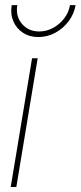

<svg xmlns="http://www.w3.org/2000/svg" viewBox="-20 -749 323 769"><path d="M22.9 0 108.4 -515.6H130.9L45.4 0ZM133.8 -600.6Q98.1 -600.6 71.8 -617.9Q45.4 -635.3 33.2 -664.3Q21 -693.4 26.9 -728.5H49.3Q42 -684.1 67.9 -653.6Q93.8 -623 137.2 -623Q166.5 -623 192.6 -637.2Q218.8 -651.4 237.1 -675.3Q255.4 -699.2 260.3 -728.5H282.7Q276.9 -693.4 255.1 -664.3Q233.4 -635.3 201.7 -617.9Q169.9 -600.6 133.8 -600.6Z"/></svg>

Font: Inter Display Thin
Style: Italic
Weight: 100
Italic angle: -9.39999°
Designer: Rasmus Andersson
Foundry: rsms
Version: Version 4.000;git-a52131595